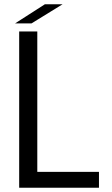

<svg xmlns="http://www.w3.org/2000/svg" viewBox="-20 -886 530 906"><path d="M70.5 0V-737.5H156V-26.5L117.5 -75H447V0ZM51 -775.5 192 -866H275.5L128.5 -775.5Z"/></svg>

Font: Epilogue
Style: Regular
Weight: 400
Designer: Tyler Finck
Foundry: Etcetera Type Co
Version: Version 2.112